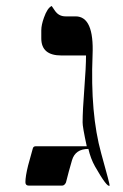

<svg xmlns="http://www.w3.org/2000/svg" viewBox="-20 -610 405 631"><path d="M340.3 0Q332.5 7.8 292 -63.5Q277.8 -88.9 270.5 -120.6Q227.5 -120.6 216.6 -83.3Q205.6 -45.9 196.8 -10.3Q191.9 0 184.1 0H74.7Q63.5 0 63.5 -11.2Q63.5 -30.3 72.3 -65.9Q80.1 -93.8 87.4 -120.6Q88.9 -129.4 97.7 -129.4H265.1Q251 -194.3 251.5 -208Q251.5 -246.1 257.1 -317.9Q262.7 -389.6 262.7 -427.7H181.6Q115.7 -427.7 115.7 -483.9V-510.3Q115.7 -527.8 124.5 -552.2Q135.7 -584 149.9 -590.3Q153.8 -585.4 160.2 -575.2Q172.9 -556.2 195.3 -556.2H228.5Q289.6 -556.2 284.2 -429.2Q276.4 -236.3 312.5 -106.4Q341.8 -1.5 340.3 0Z"/></svg>

Font: Accordance
Style: Italic
Weight: 400
Italic angle: -11°
Version: Version 1.2 (build January 31, 2020) Miklal Software Solutio